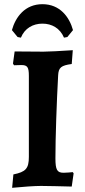

<svg xmlns="http://www.w3.org/2000/svg" viewBox="-20 -889 405 918"><path d="M183 -776C228 -776 267 -754 286 -709L302 -712L329 -745C312 -807 267 -869 183 -869C99 -869 54 -807 37 -745L64 -712L80 -709C98 -754 138 -776 183 -776ZM38 9C89 4 145 0 176 0C208 0 279 2 323 3L332 -60L328 -66C317 -65 298 -63 284 -63C253 -63 245 -77 245 -132C245 -231 251 -402 258 -529C260 -566 272 -576 323 -583L328 -649C267 -645 213 -642 188 -642C147 -642 93 -643 50 -643L42 -585L47 -577L82 -578C111 -578 118 -568 118 -526V-139C118 -83 103 -67 44 -55Z"/></svg>

Font: Alegreya SC
Style: Bold
Weight: 700
Designer: Juan Pablo del Peral
Foundry: Huerta Tipografica
Version: Version 2.007;PS 002.007;hotconv 1.0.88;makeotf.lib2.5.64775